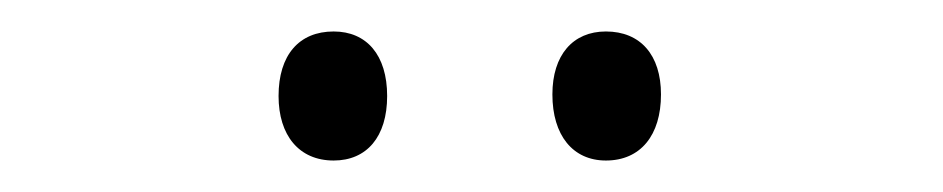

<svg xmlns="http://www.w3.org/2000/svg" viewBox="-20 -786 599 122"><path d="M157 -725C157 -700 170 -684 192 -684C213 -684 226 -699 226 -725C226 -751 213 -766 192 -766C170 -766 157 -751 157 -725ZM331 -726C331 -700 344 -684 365 -684C387 -684 400 -700 400 -726C400 -751 387 -766 365 -766C344 -766 331 -751 331 -726Z"/></svg>

Font: Noto Sans Tamil UI SemiCondensed Light
Style: Regular
Weight: 300
Width: 4
Designer: Jelle Bosma - Monotype Design Team
Foundry: Monotype Imaging Inc.
Version: Version 2.004